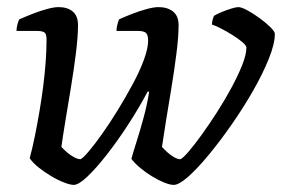

<svg xmlns="http://www.w3.org/2000/svg" viewBox="-20 -520 793 540"><path d="M187.5 0Q177.5 0 160.1 -6.8Q142.6 -13.5 123.7 -24.8Q104.8 -36.1 88.6 -49Q72.5 -61.9 63.5 -74.9Q71.5 -104.9 78.2 -137.9Q84.9 -171 90.9 -206.2Q96.9 -241.4 101.4 -276.5Q105.9 -311.7 108.4 -345.1Q110.9 -378.4 110.9 -408.7Q110.9 -425 104.6 -429Q98.4 -433 83.3 -433H26.4Q26.4 -441 28.8 -450.4Q31.2 -459.8 34 -465.4Q49.9 -472.6 70.7 -480.8Q91.5 -488.9 111.6 -494.5Q131.7 -500 144.7 -500Q169.9 -500 184.6 -487.6Q199.4 -475.1 199.4 -449.3Q199.4 -417.6 193.5 -370.2Q187.6 -322.8 179.1 -271.9Q170.6 -221 163.4 -176.8Q156.1 -132.6 152.7 -106.9Q158.7 -100.1 168 -91.9Q177.4 -83.7 188 -78Q198.6 -72.2 206.4 -72.2Q213 -74.7 229.4 -94Q245.8 -113.2 267.4 -143.7Q289 -174.1 311.4 -210.6Q333.8 -247.1 353.4 -283.6Q373.1 -320.1 384.9 -352.3Q396.6 -384.4 396.6 -405.3Q396.6 -422.5 390.1 -427.8Q383.6 -433 368 -433H307.6Q307.6 -441 310 -450.4Q312.4 -459.8 314.4 -465.4Q330.3 -472.6 351.1 -480.8Q371.9 -488.9 392.4 -494.5Q412.9 -500 425.9 -500Q451 -500 466.7 -487.6Q482.3 -475.1 482.3 -449.3Q482.3 -417.4 476.3 -370Q470.3 -322.5 461.9 -271.6Q453.5 -220.7 446.3 -176.5Q439.1 -132.4 435.6 -106.9Q441.6 -100.1 450.5 -91.9Q459.3 -83.7 469.4 -78Q479.5 -72.2 487.3 -72.2Q494.1 -74.7 510.2 -93.3Q526.2 -111.9 547.4 -141.2Q568.6 -170.5 590.5 -204.7Q612.4 -239 631.1 -273.5Q649.7 -308 661.4 -337.6Q673 -367.3 673 -386Q673 -392 661.5 -401.7Q650 -411.3 633.3 -421.8Q616.5 -432.3 600.7 -440.3Q585 -448.3 576.2 -451Q576.2 -458.1 578.3 -465.5Q580.5 -472.9 581.7 -475.4Q589.3 -480.1 602.7 -485.8Q616.2 -491.5 629.9 -495.7Q643.6 -500 650.2 -500Q659.2 -500 675.7 -491Q692.2 -482 710.1 -469Q728 -456 740.5 -443.5Q753 -431 753 -424.8Q753 -396.8 736.1 -354.8Q719.2 -312.8 691.8 -264.8Q664.4 -216.8 631.6 -169.9Q598.9 -123 567.1 -84.5Q535.3 -46 509.3 -23Q483.2 0 468.7 0Q457.9 0 441.4 -6.8Q424.8 -13.5 407 -24.4Q389.3 -35.3 373.9 -48.2Q358.5 -61.1 349.5 -73.3Q353.7 -88.9 363.3 -119.1Q373 -149.3 383.3 -187Q393.7 -224.8 399.5 -261.8L395.5 -262.8Q370.5 -215.8 340.3 -169.3Q310 -122.8 279.9 -84.4Q249.8 -46 225.4 -23Q201 0 187.5 0Z"/></svg>

Font: Texturina Medium
Style: Italic
Weight: 500
Italic angle: -11°
Designer: Guillermo Torres Carreño
Foundry: Omnibus-Type
Version: Version 1.002